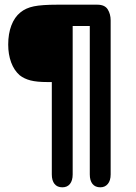

<svg xmlns="http://www.w3.org/2000/svg" viewBox="-20 -616 578 819"><path d="M201 -266V128Q201 154 212.5 168.5Q224 183 246 183Q267 183 278.5 168.5Q290 154 290 128V-505H363V128Q363 154 374.5 168.5Q386 183 408 183Q428 183 440 168.5Q452 154 452 128V-529Q452 -556 439.5 -576Q427 -596 395 -596H224Q159 -596 124.5 -589Q90 -582 67 -563Q42 -543 28.5 -507.5Q15 -472 15 -426Q15 -384 27.5 -350Q40 -316 64 -295Q83 -280 110 -273Q137 -266 182 -266Z"/></svg>

Font: Beiruti SemiBold
Style: Regular
Weight: 600
Designer: Arlette Boutros
Foundry: Boutros
Version: Version 1.41